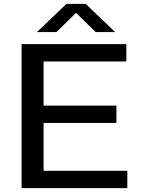

<svg xmlns="http://www.w3.org/2000/svg" viewBox="-20 -967 724 987"><path d="M91 0V-740H629.5V-651H204V-424H578.5V-335H204V-89H634.5V0ZM170 -802 321.5 -947H420.5L572 -802H472L371 -901L270 -802Z"/></svg>

Font: Encode Sans Expanded Expanded Medium
Style: Regular
Weight: 500
Width: 7
Designer: Multiple Designers
Foundry: Impallari Type
Version: Version 3.000; ttfautohint (v1.8.3) -l 8 -r 50 -G 200 -x 14 